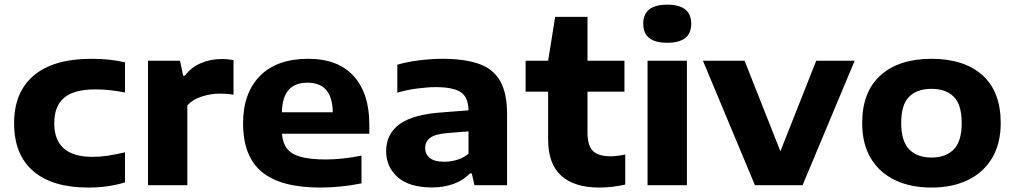

<svg xmlns="http://www.w3.org/2000/svg" viewBox="-20 -814 4462 844"><path d="M368.5 10.5Q210 10.5 126 -62Q42 -134.5 42 -272Q42 -409.5 129 -482.5Q216 -555.5 382 -555.5Q464.5 -555.5 529.5 -540V-407.5Q495 -414 464.2 -417.5Q433.5 -421 399 -421Q305 -421 261.8 -384.2Q218.5 -347.5 218.5 -272.5Q218.5 -124.5 386.5 -124.5Q419 -124.5 451.5 -129.2Q484 -134 529.5 -144.5V-12.5Q497 -2 455.8 4.2Q414.5 10.5 368.5 10.5Z M630.5 0V-547H771.5L785 -481.5H793Q819.5 -517.5 862 -536Q904.5 -554.5 954.5 -554.5Q968.5 -554.5 981.8 -553.2Q995 -552 1006.5 -550V-397.5Q992 -400.5 975.5 -401.5Q959 -402.5 944.5 -402.5Q908 -402.5 868 -390Q828 -377.5 803.5 -351V0Z M1387.5 10.5Q1214.5 10.5 1131.5 -58Q1048.5 -126.5 1048.5 -272Q1048.5 -405 1122.8 -480.2Q1197 -555.5 1334.5 -555.5Q1466.5 -555.5 1535 -479.2Q1603.5 -403 1603.5 -266.5V-226H1219.5Q1222.5 -186 1241.5 -161Q1260.5 -136 1302 -124.5Q1343.5 -113 1414 -113Q1449 -113 1489.5 -117.5Q1530 -122 1569 -130V-8Q1519.5 2 1474.2 6.2Q1429 10.5 1387.5 10.5ZM1331.5 -450.5Q1277.5 -450.5 1249.2 -419.2Q1221 -388 1219 -320.5H1443Q1441.5 -387 1413.8 -418.8Q1386 -450.5 1331.5 -450.5Z M1879.5 10Q1779.5 10 1728.5 -35Q1677.5 -80 1677.5 -149.5Q1677.5 -225.5 1737.2 -268.8Q1797 -312 1930 -320.5L2039.5 -329Q2038.5 -387 2005.2 -409Q1972 -431 1895 -431Q1860 -431 1814 -425Q1768 -419 1726.5 -406.5V-529.5Q1773 -543 1826.2 -549.2Q1879.5 -555.5 1924.5 -555.5Q2023 -555.5 2086 -533Q2149 -510.5 2179 -457.2Q2209 -404 2209 -311.5V0H2065.5L2054 -51.5H2045.5Q2016 -20.5 1972.5 -5.2Q1929 10 1879.5 10ZM1849 -163.5Q1849 -136 1869.5 -119.5Q1890 -103 1933 -103Q1960.5 -103 1988.5 -111.2Q2016.5 -119.5 2039.5 -138V-236.5L1945.5 -229Q1892.5 -224.5 1870.8 -208Q1849 -191.5 1849 -163.5Z M2614.5 10.5Q2505 10.5 2447.2 -41.5Q2389.5 -93.5 2389.5 -200V-411H2290.5V-547H2389.5L2420.5 -740H2562.5V-547H2725V-411H2562.5V-232.5Q2562.5 -173 2586.8 -150Q2611 -127 2663.5 -127Q2690 -127 2728.5 -134.5V-2.5Q2703.5 3 2673.5 6.8Q2643.5 10.5 2614.5 10.5Z M2826.5 0V-547H2999.5V0ZM2913 -626Q2807.5 -626 2807.5 -709.5Q2807.5 -793.5 2913 -793.5Q3018.5 -793.5 3018.5 -709.5Q3018.5 -626 2913 -626Z M3298.5 0 3070 -547H3253L3410.5 -149L3568 -547H3737L3508 0Z M4074.5 10.5Q3983 10.5 3914.5 -22.2Q3846 -55 3808 -118.2Q3770 -181.5 3770 -273.5Q3770 -410.5 3850.8 -483Q3931.5 -555.5 4074.5 -555.5Q4218 -555.5 4298.5 -483.5Q4379 -411.5 4379 -273.5Q4379 -182.5 4341 -119Q4303 -55.5 4234.5 -22.5Q4166 10.5 4074.5 10.5ZM4074.5 -121.5Q4137.5 -121.5 4172.5 -157.2Q4207.5 -193 4207.5 -273Q4207.5 -354 4172.5 -388.8Q4137.5 -423.5 4074.5 -423.5Q4011.5 -423.5 3976.5 -388.8Q3941.5 -354 3941.5 -274Q3941.5 -193.5 3976.5 -157.5Q4011.5 -121.5 4074.5 -121.5Z"/></svg>

Font: Encode Sans Exp
Style: Bold
Weight: 700
Width: 7
Designer: Multiple Designers
Foundry: Impallari Type
Version: Version 3.002; ttfautohint (v1.8.3) -l 8 -r 50 -G 200 -x 14 